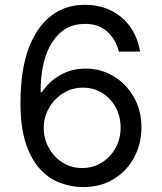

<svg xmlns="http://www.w3.org/2000/svg" viewBox="-20 -757 664 787"><path d="M316.8 9.9Q272 9.2 227.3 -7.1Q182.5 -23.4 145.6 -62.3Q108.7 -101.2 86.3 -167.8Q63.9 -234.4 63.9 -335.2Q63.9 -528.1 134.6 -632.6Q205.3 -737.2 328.1 -737.2Q389.2 -737.2 437 -712.9Q484.7 -688.6 514.9 -645.2Q545.1 -601.9 554 -545.5H467.3Q455.3 -594.5 420.5 -626.8Q385.7 -659.1 328.1 -659.1Q243.6 -659.1 195.1 -585.6Q146.7 -512.1 146.3 -379.3H152Q181.8 -424.4 228.3 -450.1Q274.9 -475.9 331 -475.9Q393.5 -475.9 445.3 -444.8Q497.2 -413.7 528.4 -359.2Q559.7 -304.7 559.7 -234.4Q559.7 -166.9 529.5 -111Q499.3 -55 444.8 -22.2Q390.3 10.7 316.8 9.9ZM316.8 -68.2Q361.5 -68.2 397.2 -90.6Q432.9 -112.9 453.7 -150.6Q474.4 -188.2 474.4 -234.4Q474.4 -279.5 454.4 -316.6Q434.3 -353.7 399.3 -375.7Q364.3 -397.7 319.6 -397.7Q274.5 -397.7 238.3 -374.6Q202.1 -351.6 180.8 -314.1Q159.4 -276.6 159.1 -233Q159.1 -189.6 179.5 -152Q199.9 -114.3 235.6 -91.3Q271.3 -68.2 316.8 -68.2Z"/></svg>

Font: Inter Zeller
Style: Regular
Weight: 400
Designer: Rasmus Andersson; Joe Bland
Foundry: zeller
Version: Version 3.015;git-dec3a8cb1